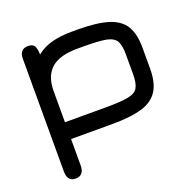

<svg xmlns="http://www.w3.org/2000/svg" viewBox="-119 -594 907 902"><g transform="rotate(-20 335.0 -143.0)"><path d="M110 188C138.5 188 153 171 153 137C153 137 153 6 153 6C153 6 360 6 360 6C360 6 360 6 360 6C423 6 473 0 510.5 -11.5C547.5 -23 574 -42.5 590.5 -69.5C607 -96 615 -132.5 615 -178C615 -178 615 -283 615 -283C615 -283 615 -283 615 -283C615 -328.5 607 -365 590.5 -392C574 -418.5 547 -438 509.5 -449.5C472 -461 421 -467 357 -467C357 -467 328 -467 328 -467C328 -467 328 -467 328 -467C286 -467 249 -462 217 -452C184.5 -441.5 158 -425 137 -402C137 -402 152 -382 152 -382C152 -382 152 -412 152 -412C152 -412 152 -412 152 -412C152 -434.5 149 -450.5 143.5 -460C137.5 -469.5 127 -474 112 -474C112 -474 112 -474 112 -474C83.5 -474 69 -458 69 -426C69 -426 69 137 69 137C69 137 69 137 69 137C69 171 82.5 188 110 188C110 188 110 188 110 188ZM153 -232C153 -232 153 -232 153 -232C153 -283.5 167 -322 195.5 -346.5C223.5 -371 267.5 -383 328 -383C328 -383 357 -383 357 -383C357 -383 357 -383 357 -383C407 -383 444.5 -380.5 469.5 -376C494 -371 510.5 -361 519 -346.5C527 -332 531 -309.5 531 -280C531 -280 531 -181 531 -181C531 -181 531 -181 531 -181C531 -151.5 527 -129.5 519 -115C511 -100 495 -90 470.5 -85.5C446 -80.5 409.5 -78 360 -78C360 -78 153 -78 153 -78C153 -78 153 -232 153 -232Z"/></g></svg>

Font: Jura-Fortis-Bold
Style: Bold
Weight: 500
Designer: Daniel Johnson, Alexei Vanyashin, Mirko Velimirovic
Foundry: Daniel Johnson
Version: ""